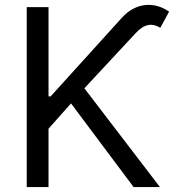

<svg xmlns="http://www.w3.org/2000/svg" viewBox="-20 -756 712 776"><path d="M88.1 0H176.1V-235.8L267 -338.1L519.9 0H626.4L321 -399.1L528.4 -622.2C564.6 -661.2 596.6 -663.4 627.8 -643.5L663.4 -708.8C605.1 -750 529.8 -747.2 473 -684.7L184.7 -366.5H176.1V-727.3H88.1Z"/></svg>

Font: Margiela Sans
Style: Regular
Weight: 400
Designer: Stefan Endress, Andreas Faust
Version: Version 1.100;FEAKit 1.0